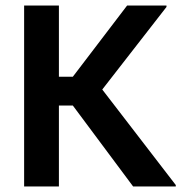

<svg xmlns="http://www.w3.org/2000/svg" viewBox="-20 -670 659 690"><path d="M191.7 0V-290.8H241.7L458.3 0H611.7V-5L347.5 -348.3L578.3 -645V-650H436.7L241.7 -394.2H191.7V-650H66.7V0Z"/></svg>

Font: Familjen Grotesk SemiBold
Style: Regular
Weight: 600
Designer: Anders Wikstroem, Jonas Baeckman, Matilda Gysing, Kristian Moeller
Foundry: Familjen STHLM AB
Version: Version 2.000